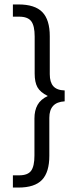

<svg xmlns="http://www.w3.org/2000/svg" viewBox="-20 -730 349 864"><path d="M38 59H66Q105 59 120 38.5Q135 18 135 -30V-197Q135 -233 149 -258Q163 -283 195 -298Q161 -315 148.5 -337.5Q136 -360 136 -399V-566Q136 -614 120.5 -634.5Q105 -655 66 -655H38V-710H63Q137 -710 170.5 -675.5Q204 -641 204 -567V-396Q204 -360 220 -342Q236 -324 271 -323V-274Q236 -272 219 -253.5Q202 -235 202 -200V-29Q202 45 169 79.5Q136 114 63 114H38Z"/></svg>

Font: Sarabun Light
Style: Regular
Weight: 300
Designer: Suppakit Chalermlarp | Katatrad Co.,Ltd.
Foundry: Cadson Demak Co.,Ltd.
Version: Version 1.000; ttfautohint (v1.6)